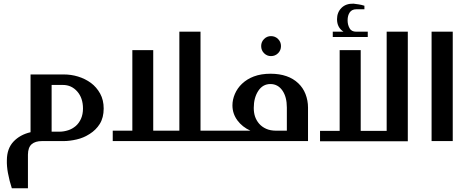

<svg xmlns="http://www.w3.org/2000/svg" viewBox="-20 -762 2529 1037"><path d="M145 -359.9H324.2Q364.3 -359.9 401.4 -348.6Q439.9 -336.9 471.2 -314Q501.5 -291.5 521 -256.3Q540 -221.7 540 -175.8Q540 -126.5 518.6 -92.3Q498.5 -60.1 464.4 -38.6Q431.2 -17.1 394 -8.8Q356 0 323.2 0H206.1Q170.9 0 151.4 16.6Q131.3 33.7 130.9 73.2V254.9H43.9Q30.8 215.3 22.9 172.4Q16.1 135.7 17.1 103Q17.6 40 53.2 2.4Q88.4 -34.7 145 -47.9ZM258.8 -50.8H301.8Q324.2 -50.8 348.6 -58.6Q370.1 -65.4 389.2 -81.5Q406.7 -96.7 417.5 -120.6Q428.2 -145 428.2 -175.8Q428.2 -232.4 397.5 -267.6Q366.2 -303.2 319.8 -303.2H258.8Z M1063 -56.2H1126Q1140.6 -56.2 1140.6 -40V-16.1Q1140.6 0 1126 0H588.9V-56.2H694.8V-491.2H807.6V-56.2H948.7V-590.8H1063Z M1390.6 -513.2Q1390.6 -535.6 1406.2 -551.3Q1421.9 -566.9 1443.4 -566.9Q1466.3 -566.9 1481.9 -551.3Q1497.6 -535.6 1497.6 -513.2Q1497.6 -490.2 1481.9 -474.6Q1466.3 -459 1443.4 -459Q1421.9 -459 1406.2 -474.6Q1390.6 -490.2 1390.6 -513.2ZM1332.5 -56.2Q1288.6 -76.2 1262.2 -111.8Q1235.4 -148.4 1235.4 -192.9Q1235.4 -223.6 1248.5 -254.4Q1262.2 -286.1 1287.1 -309.6Q1314.5 -335.4 1351.1 -349.1Q1390.1 -363.8 1441.4 -363.8Q1489.3 -363.8 1527.3 -350.6Q1564 -337.9 1590.8 -312.5Q1616.7 -288.1 1629.9 -254.4Q1643.6 -219.2 1643.6 -181.2V0H1121.6Q1107.4 0 1107.4 -16.1V-40Q1107.4 -56.2 1121.6 -56.2ZM1529.3 -181.2Q1529.3 -238.3 1505.4 -272.9Q1481 -308.1 1440.4 -308.1Q1398.9 -308.1 1374.5 -270.5Q1350.6 -233.4 1350.6 -179.2Q1350.6 -153.3 1357.4 -132.8Q1364.7 -111.3 1379.4 -94.2Q1394.5 -76.7 1417.5 -66.4Q1439.9 -56.2 1471.7 -56.2H1529.3Z M1835.4 -590.8Q1800.3 -613.3 1800.3 -658.2Q1800.3 -695.3 1824.2 -719.2Q1848.1 -743.2 1889.2 -742.2Q1894.5 -741.7 1917.5 -738.3Q1931.6 -736.3 1948.2 -731V-711.9H1904.3Q1880.9 -711.9 1869.1 -695.3Q1857.4 -678.7 1857.4 -651.9Q1857.4 -628.9 1867.7 -609.9Q1877.9 -590.8 1904.3 -590.8H1966.3V-562H1777.3V-590.8ZM2182.6 1H1708.5V-55.2H1814.5V-491.2H1928.2V-55.2H2068.4V-590.8H2182.6Z M2311 0V-590.8H2425.3V0Z"/></svg>

Font: SimahzazaarabicW05-Medium
Style: Regular
Weight: 500
Designer: Ahmed zaza
Foundry: Ahmed zaza
Version: Version 1.001